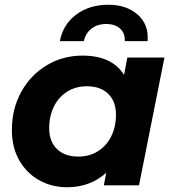

<svg xmlns="http://www.w3.org/2000/svg" viewBox="-20 -780 730 808"><path d="M672 -538 565 0H417L427 -53Q360 8 262 8Q199 8 146 -21Q93 -50 61.5 -104.5Q30 -159 30 -233Q30 -322 69.5 -393.5Q109 -465 177 -505.5Q245 -546 327 -546Q451 -546 502 -465L516 -538ZM468 -298Q468 -353 435.5 -385Q403 -417 345 -417Q299 -417 263 -394.5Q227 -372 207 -332Q187 -292 187 -240Q187 -185 219.5 -153Q252 -121 310 -121Q356 -121 392 -143.5Q428 -166 448 -206Q468 -246 468 -298ZM436 -760Q513 -760 560 -718Q607 -676 601 -607H505Q507 -640 485.5 -659.5Q464 -679 427 -679Q390 -679 365 -659.5Q340 -640 333 -607H232Q245 -677 300.5 -718.5Q356 -760 436 -760Z"/></svg>

Font: Idrija
Style: Bold Italic
Weight: 700
Italic angle: -11.3°
Designer: Julieta Ulanovsky
Foundry: Julieta Ulanovsky
Version: Version 7.200